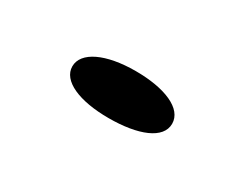

<svg xmlns="http://www.w3.org/2000/svg" viewBox="-27 -165 343 265"><g transform="rotate(30 145.0 -32.5)"><path d="M62 -32C62 -9 94 5 141 5C188 5 221 -8 221 -32C221 -56 188 -70 141 -70C94 -70 62 -55 62 -32Z"/></g></svg>

Font: Aerodynamic
Style: Regular
Weight: 500
Designer: Google
Version: Version 2.000980; 2014